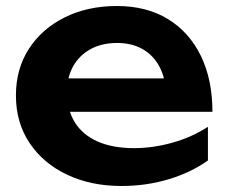

<svg xmlns="http://www.w3.org/2000/svg" viewBox="-20 -604 762 639"><path d="M384 15Q283 15 203.5 -22.5Q124 -60 78.5 -128Q33 -196 33 -286Q33 -375 76.5 -442Q120 -509 196 -546.5Q272 -584 369 -584Q468 -584 539 -540.5Q610 -497 648.5 -418Q687 -339 687 -232H167V-343H597L532 -303Q528 -353 507.5 -388Q487 -423 452 -442Q417 -461 370 -461Q319 -461 281.5 -440.5Q244 -420 223.5 -383.5Q203 -347 203 -298Q203 -239 229 -197Q255 -155 305 -133Q355 -111 426 -111Q490 -111 555 -129.5Q620 -148 672 -182V-70Q616 -30 541.5 -7.5Q467 15 384 15Z"/></svg>

Font: Unbounded Medium
Style: Regular
Weight: 500
Designer: Luke Prowse, Jean-Baptiste Morizot, Fátima Lázaro, Florian Runge
Foundry: NaN
Version: Version 1.700